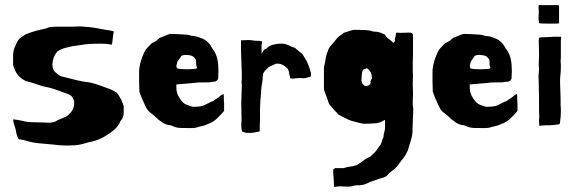

<svg xmlns="http://www.w3.org/2000/svg" viewBox="-20 -496 2256 748"><path d="M249 -51Q259 -60 264 -70.5Q269 -81 269 -96Q269 -105 264 -114Q259 -123 249 -128Q225 -137 200 -146Q175 -155 146 -160Q132 -165 116.5 -170Q101 -175 81 -180Q41 -199 31 -244V-246V-248V-250V-252V-253V-263V-264V-265V-266V-268V-269V-270V-273V-274V-278V-279V-280V-281Q31 -299 40 -318Q46 -332 50.5 -338.5Q55 -345 59.5 -348.5Q64 -352 68.5 -354.5Q73 -357 79 -362Q102 -371 118.5 -375.5Q135 -380 159 -385Q169 -390 178.5 -391Q188 -392 197 -392H251Q266 -392 274.5 -392.5Q283 -393 288 -393Q293 -393 297 -393Q301 -393 306 -392Q328 -391 347 -388Q366 -385 391 -380Q415 -377 424 -373Q422 -368 420.5 -357Q419 -346 418 -335Q418 -333 417.5 -331.5Q417 -330 417 -328Q417 -324 414 -322H412Q412 -322 404 -324Q387 -326 369 -326Q351 -326 333 -325Q315 -324 297 -321Q279 -318 262 -316Q254 -314 247 -312.5Q240 -311 233 -309Q225 -307 218.5 -304Q212 -301 204 -296Q195 -286 190 -274Q185 -261 185 -250Q184 -249 184 -244Q184 -240 185.5 -232Q187 -224 193 -217Q207 -204 217 -199Q236 -194 253.5 -190Q271 -186 285 -182Q290 -182 296 -180Q302 -178 307 -178Q327 -176 343 -171.5Q359 -167 378 -160Q392 -155 406.5 -149.5Q421 -144 435 -135Q446 -120 451.5 -109Q457 -98 462 -83V-57Q462 -47 458 -38Q454 -29 449 -24Q439 2 410 21Q391 35 370.5 44.5Q350 54 326 58Q292 69 271 70Q250 71 241 71Q227 71 213 70Q199 69 185 67L130 62Q121 61 109 59Q97 57 85 53Q68 48 60.5 47.5Q53 47 52 45Q51 43 50 41.5Q49 40 49 39Q44 28 43 18.5Q42 9 37 -5L34 -14V-15V-16H33V-17V-18V-19V-20H32V-21V-22V-25Q32 -27 31.5 -27.5Q31 -28 31 -29Q31 -30 32 -31Q37 -31 40.5 -30Q44 -29 49 -29Q61 -26 76.5 -23Q92 -20 101 -20Q110 -20 121 -19.5Q132 -19 146 -19Q158 -18 171 -18Q184 -18 197 -23Q200 -26 207 -29Q214 -32 222 -35Q230 -38 237.5 -42Q245 -46 249 -51Z M830 -192Q830 -187 825 -182Q822 -179 816 -178Q810 -177 805 -177Q801 -176 797 -175.5Q793 -175 788 -175H786H785H779H778H777H776H775H774H773H772H771Q757 -175 750 -174.5Q743 -174 727 -172L667 -167V-155Q667 -144 670 -133.5Q673 -123 681 -112Q686 -104 693 -97Q700 -90 707 -88Q710 -87 713 -86Q716 -85 718 -84Q727 -80 733 -80H736Q763 -80 775.5 -86Q788 -92 806 -101Q810 -101 814.5 -105Q819 -109 821 -110Q826 -112 835.5 -120Q845 -128 850 -130Q852 -128 852 -122V-109Q852 -100 853 -95V-64Q845 -55 843.5 -53Q842 -51 837 -46L828 -37Q810 -19 790 -13Q779 -7 766 -4.5Q753 -2 745 1Q740 2 736 2.5Q732 3 728 3H720Q701 3 683 2.5Q665 2 645 -8H643Q636 -8 624.5 -12.5Q613 -17 609 -22Q598 -28 589.5 -37Q581 -46 571 -53Q557 -63 551 -74Q545 -85 540 -97Q538 -102 535.5 -107Q533 -112 531 -117L528 -126Q527 -127 527 -128Q527 -129 526 -130V-131Q525 -133 524.5 -135Q524 -137 523 -139Q523 -150 522.5 -160Q522 -170 522 -180V-217Q522 -235 529.5 -260Q537 -285 548 -303Q550 -306 555 -311Q558 -315 562.5 -319Q567 -323 572 -328Q575 -329 578.5 -331Q582 -333 589 -337Q592 -339 596.5 -344Q601 -349 609 -351Q620 -355 630 -359.5Q640 -364 645 -364Q652 -364 670.5 -363Q689 -362 706 -361Q715 -360 721 -358Q727 -356 730 -356Q745 -355 755 -351Q773 -345 781.5 -338.5Q790 -332 796 -325Q800 -320 803.5 -313.5Q807 -307 811 -302Q816 -296 820.5 -285.5Q825 -275 827 -265Q829 -257 830 -244Q831 -231 831 -221Q831 -211 830.5 -206Q830 -201 830 -192ZM744 -251V-253V-254V-255V-256V-257V-258Q744 -263 742 -265Q734 -278 722.5 -280Q711 -282 704 -282Q697 -282 694 -281Q687 -280 685 -276Q685 -275 684 -275Q683 -274 683 -273V-272Q682 -271 681 -271V-270Q680 -269 680 -268.5Q680 -268 679 -267Q677 -265 676 -263Q675 -261 673 -259Q671 -257 670.5 -253.5Q670 -250 669 -247Q667 -242 667 -240Q667 -238 669 -230Q674 -228 685 -227Q696 -226 708.5 -226Q721 -226 732.5 -227Q744 -228 748 -230V-231Q748 -232 746 -236Q744 -240 744 -250Z M921 -128Q921 -135 921.5 -144.5Q922 -154 922 -158Q922 -163 922 -167Q922 -171 921 -176Q922 -181 922 -185Q922 -189 922 -194V-195V-203V-204V-207V-208V-213L919 -294V-339Q930 -339 937 -339.5Q944 -340 947 -340Q952 -340 957.5 -339.5Q963 -339 969 -338Q972 -337 977 -337H991Q999 -335 998 -335V-336Q999 -336 1001 -334Q1001 -329 1000 -326.5Q999 -324 999 -319V-287Q1003 -292 1004.5 -295.5Q1006 -299 1011 -304L1017 -306Q1030 -319 1046 -322.5Q1062 -326 1074 -326Q1083 -326 1087 -325Q1091 -325 1100 -321.5Q1109 -318 1118 -313Q1127 -311 1130 -309L1133 -306Q1143 -297 1152 -290.5Q1161 -284 1165 -274Q1175 -260 1181 -244Q1187 -228 1192 -209Q1192 -204 1191 -200Q1190 -196 1185 -196Q1170 -191 1160 -191Q1159 -191 1157 -191.5Q1155 -192 1152 -192Q1147 -192 1139.5 -191.5Q1132 -191 1124 -190H1113Q1111 -191 1110.5 -193Q1110 -195 1110 -196Q1109 -202 1107.5 -206.5Q1106 -211 1106 -214Q1106 -216 1105 -219Q1104 -222 1103 -224Q1101 -228 1100 -229Q1081 -248 1063 -248H1062H1061H1060H1059H1058Q1055 -248 1051 -246Q1046 -244 1036.5 -239.5Q1027 -235 1024 -232L1014 -222Q1008 -216 1005 -209Q1004 -205 1003.5 -195.5Q1003 -186 1003 -184Q1001 -175 999 -160Q997 -145 997 -134Q997 -127 995.5 -116Q994 -105 994 -96Q994 -89 993.5 -83Q993 -77 993 -71V-33Q993 -27 992.5 -20Q992 -13 992 -6V16Q967 22 950 22Q934 22 923 16Q921 9 920.5 1Q920 -7 920 -10V-14Q921 -20 921 -26Q921 -32 921 -38Q921 -44 920.5 -56Q920 -68 920 -87V-97Q920 -103 920.5 -111Q921 -119 921 -128Z M1249 -271Q1249 -273 1252.5 -284Q1256 -295 1257 -296Q1259 -301 1260 -304.5Q1261 -308 1266 -315Q1270 -320 1276.5 -327Q1283 -334 1285 -337Q1291 -345 1294 -348Q1298 -353 1306 -358Q1314 -363 1319 -368Q1333 -372 1343.5 -376Q1354 -380 1364 -380Q1384 -380 1402.5 -379Q1421 -378 1435 -373Q1450 -373 1460 -369.5Q1470 -366 1480 -361Q1485 -351 1493 -345.5Q1501 -340 1506 -335L1512 -329Q1519 -333 1519 -339Q1519 -340 1518.5 -340.5Q1518 -341 1518 -342Q1518 -345 1520 -351Q1522 -357 1522 -361.5Q1522 -366 1524 -368Q1525 -369 1528 -369Q1530 -369 1532.5 -368.5Q1535 -368 1539 -368Q1548 -368 1557.5 -368.5Q1567 -369 1571 -369Q1580 -369 1583 -368Q1585 -367 1587 -364.5Q1589 -362 1589 -361V-354V-286Q1589 -281 1588.5 -269Q1588 -257 1588 -244V-240V-239V-230V-229V-228V-226V-225V-224V-223V-221V-219Q1588 -208 1589 -207Q1589 -197 1588.5 -188Q1588 -179 1588 -175V-168L1589 -136V-129Q1589 -123 1588.5 -115.5Q1588 -108 1588 -100Q1588 -95 1588 -90Q1588 -85 1589 -80Q1590 -77 1590 -68Q1590 -66 1589.5 -55Q1589 -44 1588.5 -30.5Q1588 -17 1587.5 -4.5Q1587 8 1587 13Q1587 32 1580.5 51.5Q1574 71 1569 90Q1564 100 1559 109Q1554 118 1544 129Q1540 134 1535 141.5Q1530 149 1525 154Q1520 161 1507.5 169.5Q1495 178 1490 186Q1485 192 1473 196Q1461 200 1456 201L1421 213Q1412 218 1402.5 221.5Q1393 225 1379 226Q1377 226 1375 226Q1375 225 1374 225Q1372 225 1371 226Q1361 226 1354.5 228.5Q1348 231 1338 231H1332Q1318 231 1315 230.5Q1312 230 1309 230Q1306 230 1301.5 230Q1297 230 1292 231Q1291 231 1287.5 231.5Q1284 232 1283 232Q1281 232 1281 231Q1281 212 1279.5 196Q1278 180 1278 165L1285 159H1319Q1333 154 1344.5 153Q1356 152 1371 147Q1385 138 1396.5 129Q1408 120 1422 115Q1432 106 1441 96.5Q1450 87 1455 77Q1464 68 1466.5 58Q1469 48 1474 38Q1474 29 1477 19.5Q1480 10 1480 0V-26Q1480 -29 1479 -29Q1478 -29 1477 -28Q1476 -27 1475.5 -27Q1475 -27 1474 -26Q1460 -17 1441 -15.5Q1422 -14 1403 -14H1396Q1383 -16 1369 -20Q1356 -23 1347 -26Q1338 -29 1327 -35Q1324 -37 1318 -39.5Q1312 -42 1298 -50L1264 -88Q1261 -93 1258.5 -101Q1256 -109 1252 -120Q1250 -126 1247 -133Q1244 -140 1242 -148V-232Q1242 -237 1244.5 -245.5Q1247 -254 1247 -258Q1247 -261 1248 -262Q1248 -264 1248.5 -266Q1249 -268 1249 -271ZM1403 -161Q1408 -161 1412.5 -162Q1417 -163 1422 -168Q1424 -172 1424 -175Q1424 -176 1423.5 -176.5Q1423 -177 1423 -178Q1423 -181 1425 -183Q1429 -190 1429 -192Q1429 -193 1428.5 -194Q1428 -195 1428 -200Q1428 -213 1416 -225Q1411 -230 1409 -230Q1407 -230 1396 -225Q1389 -218 1389 -196Q1389 -194 1388.5 -190Q1388 -186 1388 -184Q1388 -180 1390 -174Q1390 -172 1395 -166.5Q1400 -161 1403 -161Z M1973 -192Q1973 -187 1968 -182Q1965 -179 1959 -178Q1953 -177 1948 -177Q1944 -176 1940 -175.5Q1936 -175 1931 -175H1929H1928H1922H1921H1920H1919H1918H1917H1916H1915H1914Q1900 -175 1893 -174.5Q1886 -174 1870 -172L1810 -167V-155Q1810 -144 1813 -133.5Q1816 -123 1824 -112Q1829 -104 1836 -97Q1843 -90 1850 -88Q1853 -87 1856 -86Q1859 -85 1861 -84Q1870 -80 1876 -80H1879Q1906 -80 1918.5 -86Q1931 -92 1949 -101Q1953 -101 1957.5 -105Q1962 -109 1964 -110Q1969 -112 1978.5 -120Q1988 -128 1993 -130Q1995 -128 1995 -122V-109Q1995 -100 1996 -95V-64Q1988 -55 1986.5 -53Q1985 -51 1980 -46L1971 -37Q1953 -19 1933 -13Q1922 -7 1909 -4.5Q1896 -2 1888 1Q1883 2 1879 2.5Q1875 3 1871 3H1863Q1844 3 1826 2.5Q1808 2 1788 -8H1786Q1779 -8 1767.5 -12.5Q1756 -17 1752 -22Q1741 -28 1732.5 -37Q1724 -46 1714 -53Q1700 -63 1694 -74Q1688 -85 1683 -97Q1681 -102 1678.5 -107Q1676 -112 1674 -117L1671 -126Q1670 -127 1670 -128Q1670 -129 1669 -130V-131Q1668 -133 1667.5 -135Q1667 -137 1666 -139Q1666 -150 1665.5 -160Q1665 -170 1665 -180V-217Q1665 -235 1672.5 -260Q1680 -285 1691 -303Q1693 -306 1698 -311Q1701 -315 1705.5 -319Q1710 -323 1715 -328Q1718 -329 1721.5 -331Q1725 -333 1732 -337Q1735 -339 1739.5 -344Q1744 -349 1752 -351Q1763 -355 1773 -359.5Q1783 -364 1788 -364Q1795 -364 1813.5 -363Q1832 -362 1849 -361Q1858 -360 1864 -358Q1870 -356 1873 -356Q1888 -355 1898 -351Q1916 -345 1924.5 -338.5Q1933 -332 1939 -325Q1943 -320 1946.5 -313.5Q1950 -307 1954 -302Q1959 -296 1963.5 -285.5Q1968 -275 1970 -265Q1972 -257 1973 -244Q1974 -231 1974 -221Q1974 -211 1973.5 -206Q1973 -201 1973 -192ZM1887 -251V-253V-254V-255V-256V-257V-258Q1887 -263 1885 -265Q1877 -278 1865.5 -280Q1854 -282 1847 -282Q1840 -282 1837 -281Q1830 -280 1828 -276Q1828 -275 1827 -275Q1826 -274 1826 -273V-272Q1825 -271 1824 -271V-270Q1823 -269 1823 -268.5Q1823 -268 1822 -267Q1820 -265 1819 -263Q1818 -261 1816 -259Q1814 -257 1813.5 -253.5Q1813 -250 1812 -247Q1810 -242 1810 -240Q1810 -238 1812 -230Q1817 -228 1828 -227Q1839 -226 1851.5 -226Q1864 -226 1875.5 -227Q1887 -228 1891 -230V-231Q1891 -232 1889 -236Q1887 -240 1887 -250Z M2079 -417Q2078 -419 2078 -426Q2078 -429 2078.5 -435.5Q2079 -442 2079 -453Q2079 -458 2078.5 -462Q2078 -466 2078 -470Q2078 -472 2078.5 -473Q2079 -474 2079 -476H2151Q2156 -476 2157 -475.5Q2158 -475 2158 -470V-405Q2154 -404 2140 -404H2138H2127H2126H2122H2121H2120H2119H2118H2117H2115H2114Q2101 -404 2090.5 -404.5Q2080 -405 2080 -407Q2079 -409 2079 -417ZM2164 -87Q2165 -80 2165 -74Q2165 -68 2165 -62Q2165 -56 2164.5 -45.5Q2164 -35 2162 -21Q2162 -15 2159 -12Q2149 -10 2138.5 -9Q2128 -8 2121 -8H2112H2105Q2099 -8 2092 -7Q2085 -6 2081 -6Q2081 -12 2080.5 -16Q2080 -20 2080 -23V-31Q2081 -34 2081 -42Q2081 -45 2080.5 -51Q2080 -57 2080 -65V-114Q2079 -137 2079 -161Q2079 -185 2078 -193V-200Q2078 -206 2079 -213Q2080 -220 2080 -229Q2079 -234 2079 -238.5Q2079 -243 2079 -248Q2079 -253 2079.5 -262.5Q2080 -272 2080 -286Q2080 -298 2079.5 -311Q2079 -324 2079 -330Q2079 -335 2079 -340Q2079 -345 2080 -349Q2088 -351 2100 -351Q2112 -351 2126 -352Q2131 -353 2137 -353Q2143 -353 2148 -353H2158H2159H2160H2161H2162H2163H2164Q2166 -353 2166 -349V-346Q2165 -342 2165 -340V-317V-284Q2165 -277 2165 -271Q2165 -265 2164 -258Q2165 -251 2165 -245Q2165 -239 2165 -234Q2165 -228 2164.5 -218.5Q2164 -209 2162 -189V-183V-182V-180V-179V-177V-176V-175V-174V-173Q2162 -160 2163 -143.5Q2164 -127 2164 -112V-110V-96V-95V-91V-89V-88Z"/></svg>

Font: Kirang Haerang sl
Style: Regular
Weight: 400
Version: Version 1.00